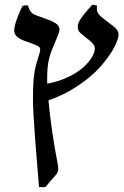

<svg xmlns="http://www.w3.org/2000/svg" viewBox="-20 -580 514 793"><path d="M168 192.4Q154.3 193.8 141.1 192.4Q137.2 142.6 132.8 90.6Q128.4 38.6 124.8 -10.3Q121.1 -59.1 118.7 -101.1Q116.2 -143.1 116.2 -172.4Q116.2 -213.4 117.9 -239Q119.6 -264.6 122.8 -283.7Q126 -302.7 131.3 -320.3Q136.7 -337.9 144 -362.8Q146 -370.1 146 -376Q146 -384.3 137.9 -388.9Q129.9 -393.6 111.8 -400.4Q94.2 -406.2 80.8 -411.4Q67.4 -416.5 57.9 -422.6Q48.3 -428.7 43.5 -436.5Q38.6 -444.3 38.6 -456.1Q38.6 -462.9 41.7 -475.3Q44.9 -487.8 50 -502.2Q55.2 -516.6 61.3 -530.8Q67.4 -544.9 73.2 -555.2Q77.1 -557.6 83.7 -557.9Q90.3 -558.1 95.7 -557.1Q99.1 -544.9 103 -537.6Q106.9 -530.3 113.8 -525.1Q120.6 -520 132.1 -515.6Q143.6 -511.2 162.1 -504.9Q180.2 -498.5 192.4 -493.2Q204.6 -487.8 211.9 -482.4Q219.2 -477.1 222.4 -471.4Q225.6 -465.8 225.6 -458.5Q225.6 -450.2 221.7 -440.2Q217.8 -430.2 211.9 -416Q200.7 -390.1 193.6 -371.8Q186.5 -353.5 182.4 -336.2Q178.2 -318.8 176.5 -299.3Q174.8 -279.8 174.8 -252Q174.8 -246.1 174.8 -241.7Q174.8 -237.8 175.3 -234.4Q213.4 -241.7 242.7 -253.7Q272 -265.6 293.7 -279.3Q315.4 -293 330.3 -307.6Q345.2 -322.3 354.5 -335.7Q363.8 -349.1 367.7 -360.4Q371.6 -371.6 371.6 -378.4Q371.6 -389.6 365 -397.9Q358.4 -406.2 344.2 -417.5Q329.6 -429.2 321 -436Q312.5 -442.9 308.1 -448Q303.7 -453.1 302.5 -458.3Q301.3 -463.4 301.3 -471.7Q301.3 -480.5 307.1 -491.7Q313 -502.9 322 -514.6Q331.1 -526.4 341.3 -538.1Q351.6 -549.8 360.4 -559.6Q363.8 -560.5 369.9 -559.3Q376 -558.1 380.9 -556.2Q379.4 -545.4 380.4 -537.8Q381.3 -530.3 386.2 -523.4Q391.1 -516.6 400.6 -508.5Q410.2 -500.5 425.8 -488.8Q438 -479.5 446.3 -473.1Q454.6 -466.8 459.7 -460.9Q464.8 -455.1 467.3 -449.5Q469.7 -443.8 469.7 -436Q469.7 -426.3 462.6 -407.7Q455.6 -389.2 440.7 -365.2Q425.8 -341.3 402.8 -314Q379.9 -286.6 347.7 -259.8Q315.4 -232.9 273.7 -208.3Q231.9 -183.6 180.2 -165.5Q183.1 -134.3 187 -101.1Q190.9 -67.9 195.8 -34.7Q200.7 -1.5 206.3 31.2Q211.9 64 217.8 93.8Q218.8 99.6 219.7 105.2Q220.7 110.8 220.7 115.2Q220.7 130.9 211.4 141.6Q200.2 154.3 189 167Q177.7 179.7 168 192.4Z"/></svg>

Font: Federov2
Style: Regular
Weight: 400
Designer: Olexa M. Volochay | Cyreal.org
Foundry: Olexa M. Volochay | Cyreal.org
Version: Version 1.000